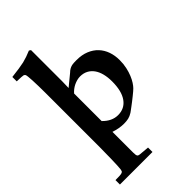

<svg xmlns="http://www.w3.org/2000/svg" viewBox="-284 -820 1179 1179"><g transform="rotate(-45 305.5 -230.5)"><path d="M221.2 -3.4V177.2Q221.2 189.5 222.4 196.3Q223.6 203.1 226.1 206.5Q228.5 210 232.4 211.2Q236.3 212.4 241.7 213.4Q247.1 214.4 307.6 219.2V257.8H152.8H24.9V219.2Q48.3 219.2 61.5 218.5Q74.7 217.8 81.5 215.1Q88.4 212.4 90.6 207.8Q92.8 203.1 93.8 195.8Q95.2 186 96.2 165Q97.2 144 98.1 111.8L99.6 6.8V-464.8Q99.6 -495.1 98.9 -522.9Q98.1 -550.8 97.2 -572.8Q96.2 -594.7 94.5 -609.1Q92.8 -623.5 90.8 -627Q87.4 -632.3 80.6 -634.8Q77.6 -635.7 63.7 -636.7Q49.8 -637.7 24.9 -638.2V-676.3Q98.6 -684.6 134.8 -692.9Q170.9 -701.7 211.4 -719.2L222.7 -711.9V-441.9L221.2 -384.3Q225.1 -387.2 231.2 -392.3Q237.3 -397.5 245.6 -404.3L294.4 -444.3Q304.2 -454.1 314 -459.7Q323.7 -465.3 333.7 -467.8Q343.8 -470.2 354.5 -470.7Q365.2 -471.2 377 -471.2Q422.9 -471.2 458 -456.8Q493.2 -442.4 516.8 -417.2Q540.5 -392.1 552.5 -357.9Q564.5 -323.7 564.5 -283.7Q564.5 -249.5 558.1 -220.7Q551.8 -191.9 542.2 -168.7Q532.7 -145.5 521.7 -128.7Q510.7 -111.8 501 -102.1Q496.6 -97.2 486.6 -88.9Q476.6 -80.6 464.4 -70.6Q452.1 -60.5 438.7 -50.3Q425.3 -40 413.6 -31.2Q401.9 -22.5 393.3 -16.1Q384.8 -9.8 381.8 -7.8Q363.3 3.9 346.2 7.8Q329.1 11.7 306.6 11.7Q286.1 11.7 264.6 7.8Q243.2 3.9 221.2 -3.4ZM221.2 -97.2Q265.6 -51.3 318.8 -51.3Q375.5 -51.3 407.2 -95.5Q439 -139.6 439 -223.6Q439 -260.3 431.4 -290Q423.8 -319.8 408.7 -340.8Q393.6 -361.8 371.6 -373.3Q349.6 -384.8 320.8 -384.8Q307.6 -384.8 293.7 -381.1Q279.8 -377.4 266.6 -371.1Q253.4 -364.7 241.7 -355.7Q230 -346.7 221.2 -336.4Z"/></g></svg>

Font: XB Kayhan
Style: Bold
Weight: 700
Designer: Behnam
Foundry: Irmug
Version: Version 7.300 2009